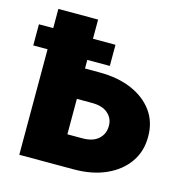

<svg xmlns="http://www.w3.org/2000/svg" viewBox="-143 -826 882 925"><g transform="rotate(15 297.5 -364.0)"><path d="M612.3 -244.1Q612.8 -171.9 574.5 -116.9Q536.1 -62 467.3 -31Q398.4 0 306.6 0H35.2V-727.5H233.4V-483.4H306.6Q398.4 -483.4 467.3 -453.6Q536.1 -423.8 574.5 -370.4Q612.8 -316.9 612.3 -244.1ZM306.6 -155.3Q360.4 -154.8 388.4 -180.7Q416.5 -206.5 416 -246.1Q416.5 -283.2 388.4 -307.9Q360.4 -332.5 306.6 -332H233.4V-155.3ZM-36.1 -526.4V-631.8H345.7V-526.4Z"/></g></svg>

Font: Inter Tight Black
Style: Regular
Weight: 900
Designer: Rasmus Andersson
Foundry: rsms
Version: Version 3.004; ttfautohint (v1.8.4.7-5d5b)